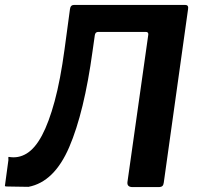

<svg xmlns="http://www.w3.org/2000/svg" viewBox="-41 -762 808 782"><path d="M553 -632H359Q347 -632 345 -618L244 -725Q246 -742 261 -742H713Q728 -742 725 -725L626 -18Q625 -9 620.5 -4.5Q616 0 604 0H499Q476 0 478 -20L563 -621Q564 -632 553 -632ZM-21 -5 -8 -101Q-6 -111 -7 -117Q-8 -123 -5 -123Q34 -116 68 -137Q102 -158 130 -210.5Q158 -263 181.5 -349.5Q205 -436 222 -562L244 -725L360 -723L336 -554Q302 -305 241 -163Q180 -21 75 -1Q32 -2 11 -2Q-10 -2 -15.5 -2.5Q-21 -3 -21 -5Z"/></svg>

Font: Libre Franklin SemiBold
Style: Italic
Weight: 600
Italic angle: -8°
Designer: Pablo Impallari, Rodrigo Fuenzalida, Nhung Nguyen
Foundry: Impallari Type
Version: Version 3.000